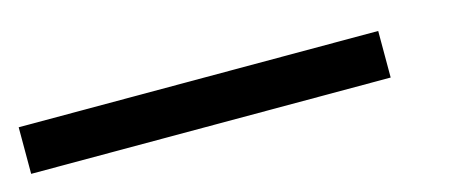

<svg xmlns="http://www.w3.org/2000/svg" viewBox="-23 -24 646 270"><g transform="rotate(-15 300.0 111.0)"><path d="M2 144.5V76.7H525.4V144.5Z"/></g></svg>

Font: Oxygen Mono
Style: Regular
Weight: 400
Designer: Vernon Adams
Foundry: Vernon Adams
Version: Version 0.201; ttfautohint (v0.8) -r 50 -G 200 -x